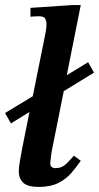

<svg xmlns="http://www.w3.org/2000/svg" viewBox="-21 -725 390 756"><path d="M131 11Q87 11 70 -6Q53 -23 53 -50Q53 -67 57.5 -91.5Q62 -116 67 -144L95 -284L22 -239L-1 -280L108 -346L159 -599Q159 -599 160.5 -609.5Q162 -620 162 -632Q162 -642 157 -651.5Q152 -661 131 -661Q118 -661 108.5 -660Q99 -659 99 -659V-694L263 -705H297L242 -429L326 -480L349 -439L230 -366L182 -126Q182 -122 179.5 -106Q177 -90 177 -82Q177 -63 198 -63Q223 -63 240.5 -80.5Q258 -98 270 -112L297 -92Q280 -67 259.5 -43.5Q239 -20 208.5 -4.5Q178 11 131 11Z"/></svg>

Font: STIX Two Text SemiBold
Style: Italic
Weight: 600
Italic angle: -12°
Designer: Ross Mills, John Hudson & Paul Hanslow, Tiro Typeworks Ltd; with prior portions MicroPress Inc. and Coen Hoffman, Elsevi
Foundry: Tiro Typeworks Ltd
Version: Version 2.13 b171